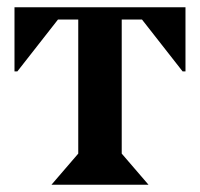

<svg xmlns="http://www.w3.org/2000/svg" viewBox="-20 -510 552 530"><path d="M196 -86V-456H140L28 -313H20V-490H492V-313H484L372 -456H316V-86L390 0H122Z"/></svg>

Font: Bluu Next Cyrillic
Style: Bold
Weight: 700
Designer: Igor Stepanchenko
Foundry: Igor Stepanchenko
Version: Version 1.000